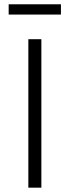

<svg xmlns="http://www.w3.org/2000/svg" viewBox="-20 -866 322 886"><path d="M170.9 0H110.8V-685.1H170.9ZM20 -798.8V-846.2H261.2V-798.8Z"/></svg>

Font: FiraSans-Light
Style: Regular
Weight: 300
Designer: Carrois Corporate & Edenspiekermann AG
Foundry: Carrois Corporate GbR & Edenspiekermann AG
Version: Version 3.106;PS 003.106;hotconv 1.0.70;makeotf.lib2.5.58329